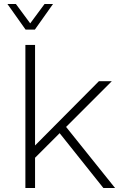

<svg xmlns="http://www.w3.org/2000/svg" viewBox="-20 -933 640 953"><path d="M106 0V-710H154V-211L471 -530H535L308 -303L551 0H493L276 -272L154 -150V0ZM17 -913H59L130 -817L201 -913H243L153 -786H107Z"/></svg>

Font: Geist Mono ExtraLight
Style: Regular
Weight: 200
Monospace: yes
Designer: Basement.studio, Andrés Briganti, Mateo Zaragoza
Foundry: Basement.studio, Vercel, Andrés Briganti, Guido Ferreyra, Mateo Zaragoza
Version: Version 1.500; ttfautohint (v1.8.4.7-5d5b)